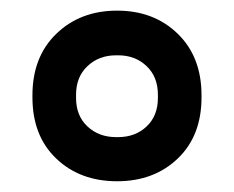

<svg xmlns="http://www.w3.org/2000/svg" viewBox="-20 -813 440 361"><path d="M276.9 -628.9V-634.8Q276.9 -668.5 255.6 -688.7Q234.4 -709 202.1 -709H198.2Q166 -709 144.5 -688.7Q123 -668.5 123 -634.8V-628.9Q123 -595.2 144.5 -575.2Q166 -555.2 198.2 -555.2H202.1Q234.4 -555.2 255.6 -575.2Q276.9 -595.2 276.9 -628.9ZM358.9 -633.8V-629.9Q358.9 -557.6 314.2 -514.9Q269.5 -472.2 200.2 -472.2Q130.4 -472.2 85.7 -514.9Q41 -557.6 41 -629.9V-633.8Q41 -706.1 85.9 -749.5Q130.9 -793 200.2 -793Q269.5 -793 314.2 -749.5Q358.9 -706.1 358.9 -633.8Z"/></svg>

Font: Cooper Hewitt
Style: Semibold
Weight: 709
Designer: Village Type and Design LLC
Foundry: Cooper Hewitt Smithsonian Design Museum
Version: 1.000